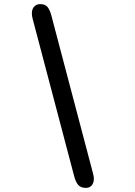

<svg xmlns="http://www.w3.org/2000/svg" viewBox="-20 -782 659 937"><path d="M176 -762Q200 -762 211.8 -748Q223.5 -734 231 -705L434 64.5Q438 78.5 438 90.5Q438 111 427.5 123Q417 135 399 135Q375 135 362.2 121Q349.5 107 342 78L139 -691.5Q135.5 -705.5 135.5 -716Q135.5 -738 147 -750Q158.5 -762 176 -762Z"/></svg>

Font: Sono ExtraLight Monospace Medium
Style: Regular
Weight: 500
Version: Version 2.112